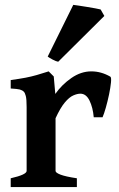

<svg xmlns="http://www.w3.org/2000/svg" viewBox="-20 -758 484 778"><path d="M427.2 -447.3Q431.6 -444.3 429.7 -423.8Q427.7 -403.3 421.9 -375.2Q416 -347.2 408.7 -321.5Q401.4 -295.9 395.5 -282.7H359.9Q356.4 -322.3 342.8 -350.3Q329.1 -378.4 305.7 -378.4Q293 -378.4 276.9 -371.3Q260.7 -364.3 242.7 -342.8Q224.6 -321.3 205.1 -278.8V-65.4Q205.1 -58.1 225.3 -50.3Q245.6 -42.5 291.5 -35.6V0H23.4V-35.6Q87.9 -50.3 87.9 -65.4V-324.2Q87.9 -356.4 84.5 -369.1Q81.1 -381.8 76.7 -386.2Q70.3 -392.6 60.3 -395.3Q50.3 -397.9 23.4 -399.4V-433.6Q59.1 -438.5 83.3 -443.1Q107.4 -447.8 128.7 -453.9Q149.9 -460 177.2 -468.8L197.8 -448.2L204.1 -377.4Q230.5 -415 269.3 -441.9Q308.1 -468.8 350.1 -468.8Q390.1 -468.8 427.2 -447.3ZM215.8 -507.8Q207 -509.3 192.9 -516.8Q178.7 -524.4 173.3 -528.8L276.9 -738.3Q282.2 -737.8 297.9 -735.4Q313.5 -732.9 332.3 -730Q351.1 -727.1 366.7 -724.1Q382.3 -721.2 387.7 -719.7L402.8 -693.4Z"/></svg>

Font: Gentium Plus
Style: Bold
Weight: 700
Designer: Victor Gaultney, Annie Olsen, Iska Routamaa, Becca Hirsbrunner
Foundry: SIL International
Version: Version 6.101